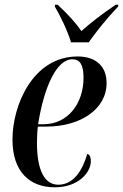

<svg xmlns="http://www.w3.org/2000/svg" viewBox="-20 -786 523 816"><path d="M282 -606H357C391 -654 434 -708 482 -758L483 -766H472C412 -726 362 -686 326 -654C301 -690 270 -724 225 -766H214L213 -758C235 -722 268 -653 282 -606ZM213 10C314 10 366 -54 366 -100C366 -121 360 -129 351 -132C329 -57 290 -1 228 -1C170 -1 137 -60 137 -181C137 -200 139 -236 141 -248H177C322 -248 433 -322 433 -433C433 -504 388 -546 310 -546C120 -546 33 -339 33 -193C33 -56 106 10 213 10ZM165 -258H142C167 -417 221 -534 287 -534C320 -534 335 -511 335 -455C335 -347 269 -258 165 -258Z"/></svg>

Font: Noto Serif Display Condensed Medium
Style: Italic
Weight: 500
Width: 3
Italic angle: -12°
Designer: Monotype Design Team
Foundry: Monotype Imaging Inc.
Version: Version 2.009